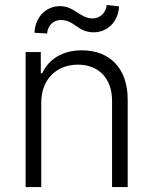

<svg xmlns="http://www.w3.org/2000/svg" viewBox="-20 -756 620 776"><path d="M146.7 -340.9C146.7 -436.1 209.2 -494.7 295.1 -494.7C378.9 -494.7 432.9 -438.6 432.9 -349.4V0H496.1V-353.3C496.1 -482.6 421.2 -552.6 311.1 -552.6C231.2 -552.6 176.1 -515.6 150.6 -459.9H144.9V-545.5H83.5V0H146.7ZM170.5 -620.7C172.2 -651.3 195.3 -675.1 225.5 -675.1C281.6 -675.1 294.4 -625.4 358 -625.4C413 -625.4 457.7 -666.5 461.3 -730.1L411.2 -735.8C408.7 -704.9 383.9 -681.5 355.1 -681.5C303.6 -681.5 280.5 -731.2 222.7 -731.2C165.8 -731.2 121.8 -686.8 119.3 -623.6Z"/></svg>

Font: Karasuma Gothic
Style: Light
Weight: 300
Designer: Rasmus Andersson / Ryoko Nishizuka
Foundry: rsms
Version: Version 1.00